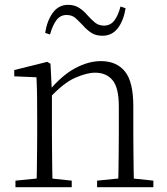

<svg xmlns="http://www.w3.org/2000/svg" viewBox="-20 -775 691 795"><path d="M44 0V-27L154 -38H174L277 -27V0ZM131 0Q132 -24 132.5 -64.5Q133 -105 133.5 -149Q134 -193 134 -226V-281Q134 -333 133.5 -375.5Q133 -418 131 -455L39 -459V-485L176 -519L189 -511L195 -393V-392V-226Q195 -193 195.5 -149Q196 -105 196.5 -64.5Q197 -24 198 0ZM382 0V-27L491 -38H512L615 -27V0ZM469 0Q470 -24 470.5 -64Q471 -104 471.5 -148Q472 -192 472 -226V-334Q472 -412 446 -443Q420 -474 374 -474Q339 -474 290.5 -452.5Q242 -431 184 -368L174 -398H182Q236 -463 291 -492.5Q346 -522 398 -522Q462 -522 497 -479.5Q532 -437 532 -335V-226Q532 -192 532.5 -148Q533 -104 533.5 -64Q534 -24 535 0ZM167 -639Q175 -690 199 -722.5Q223 -755 262 -755Q289 -755 308.5 -742Q328 -729 342 -712Q359 -693 374 -681Q389 -669 411 -669Q437 -669 453 -689.5Q469 -710 479 -748L500 -741Q492 -690 468 -658.5Q444 -627 404 -627Q376 -627 357.5 -639.5Q339 -652 325 -668Q309 -685 294 -699Q279 -713 256 -713Q230 -713 214 -692Q198 -671 187 -632Z"/></svg>

Font: Noto Serif TC ExtraLight ExtraLight
Style: Regular
Weight: 250
Version: Version 2.003-H1;hotconv 1.1.1;makeotfexe 2.6.0